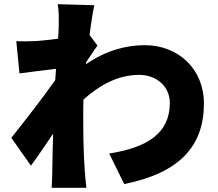

<svg xmlns="http://www.w3.org/2000/svg" viewBox="-20 -840 1040 918"><path d="M261 -722C261 -712 260 -687 258 -655C220 -650 184 -646 157 -644C115 -642 90 -642 58 -643L73 -489C125 -496 196 -505 248 -511C247 -493 245 -475 244 -457C184 -371 90 -251 34 -181L128 -48C156 -85 196 -145 234 -201C232 -138 231 -85 230 -25C230 -9 229 32 227 58H393C390 33 386 -10 385 -28C378 -124 378 -222 378 -298C378 -319 378 -341 379 -364C459 -435 545 -482 646 -482C728 -482 792 -427 792 -348C792 -201 681 -134 502 -106L574 40C839 -13 955 -142 955 -345C955 -509 834 -624 672 -624C586 -624 488 -600 391 -533C392 -536 392 -539 392 -543C410 -569 433 -605 446 -622L408 -673C416 -733 424 -784 431 -815L256 -820C262 -786 261 -754 261 -722Z"/></svg>

Font: Noto Sans JP Black
Style: Regular
Weight: 900
Designer: Ryoko NISHIZUKA 西塚涼子 (kana, bopomofo & ideographs); Paul D. Hunt (Latin, Greek & Cyrillic); Sandoll Communications 산돌커뮤니
Foundry: Adobe
Version: Version 2.002;hotconv 1.0.116;makeotfexe 2.5.65601